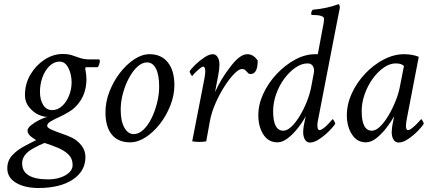

<svg xmlns="http://www.w3.org/2000/svg" viewBox="-20 -689 2096 936"><path d="M168 227.5Q100.6 227.5 58.1 202.1Q15.6 176.8 15.6 131.8Q15.6 94.7 38.6 69.3Q61.5 43.9 94.7 25.9Q127.9 7.8 156.2 -5.9L138.7 -17.6Q114.3 -33.2 114.3 -52.7Q114.3 -64.5 130.9 -78.1Q147.5 -91.8 170.4 -103.5Q193.4 -115.2 211.9 -119.1Q192.4 -119.1 169.9 -128.9Q145.5 -138.7 123.5 -164.6Q101.6 -190.4 101.6 -225.6Q101.6 -280.3 128.4 -325.7Q155.3 -371.1 197.3 -398.4Q239.3 -425.8 286.1 -425.8Q312.5 -425.8 331.5 -419.4Q350.6 -413.1 370.6 -406.2Q390.6 -399.4 418.9 -399.4H460.9Q466.8 -399.4 466.8 -391.6Q466.8 -384.8 463.4 -375Q460 -365.2 456.1 -361.3H401.4Q395.5 -361.3 395.5 -355.5Q401.4 -320.3 401.4 -304.7Q401.4 -248 377 -206.1Q352.5 -164.1 312.5 -141.6Q290 -127.9 266.1 -117.2Q242.2 -106.4 226.1 -96.7Q210 -86.9 210 -75.2Q210 -66.4 231.9 -56.6Q253.9 -46.9 282.7 -37.1Q311.5 -27.3 331.1 -17.6Q358.4 -3.9 377.4 20.5Q396.5 44.9 396.5 76.2Q396.5 145.5 334.5 186.5Q272.5 227.5 168 227.5ZM234.4 -152.3Q261.7 -152.3 283.2 -172.4Q304.7 -192.4 316.9 -223.6Q329.1 -254.9 329.1 -287.1Q329.1 -326.2 313.5 -357.4Q297.9 -388.7 270.5 -388.7Q243.2 -388.7 221.2 -367.2Q199.2 -345.7 187 -312Q174.8 -278.3 174.8 -241.2Q174.8 -203.1 190.4 -177.7Q206.1 -152.3 234.4 -152.3ZM215.8 185.5Q263.7 185.5 298.8 165.5Q334 145.5 334 115.2Q334 84 314 64.5Q293.9 44.9 262.7 31.7Q231.4 18.6 197.3 7.8Q178.7 15.6 170.4 19.5Q162.1 23.4 142.6 34.2Q87.9 63.5 87.9 107.4Q87.9 185.5 215.8 185.5Z M614.3 4.9Q555.7 4.9 524.9 -33.2Q494.1 -71.3 494.1 -141.6Q494.1 -192.4 513.7 -242.7Q533.2 -293 564.9 -334Q596.7 -375 634.3 -399.9Q671.9 -424.8 709 -424.8Q766.6 -424.8 798.3 -384.8Q830.1 -344.7 830.1 -274.4Q830.1 -224.6 810.5 -174.8Q791 -125 759.3 -84.5Q727.5 -43.9 689.5 -19.5Q651.4 4.9 614.3 4.9ZM631.8 -35.2Q656.2 -35.2 678.7 -56.2Q701.2 -77.1 718.3 -111.8Q735.4 -146.5 745.6 -187Q755.9 -227.5 755.9 -266.6Q755.9 -324.2 740.2 -354.5Q724.6 -384.8 697.3 -384.8Q672.9 -384.8 649.9 -363.8Q627 -342.8 608.4 -308.1Q589.8 -273.4 579.1 -232.9Q568.4 -192.4 568.4 -154.3Q568.4 -97.7 586.4 -66.4Q604.5 -35.2 631.8 -35.2Z M953.1 2.9Q934.6 2.9 917 0L975.6 -300.8Q982.4 -335.9 980 -350.1Q977.5 -364.3 970.7 -364.3Q966.8 -364.3 960.4 -359.9Q954.1 -355.5 946.3 -348.6Q933.6 -337.9 925.3 -328.1Q917 -318.4 917 -318.4Q915 -318.4 909.7 -327.6Q904.3 -336.9 904.3 -340.8Q912.1 -354.5 932.6 -374Q953.1 -393.6 976.6 -409.2Q1000 -424.8 1016.6 -424.8Q1032.2 -424.8 1041 -410.6Q1049.8 -396.5 1049.8 -374Q1049.8 -353.5 1043.9 -322.3L1028.3 -240.2Q1041 -268.6 1059.1 -299.3Q1077.1 -330.1 1101.6 -361.3Q1148.4 -424.8 1185.5 -424.8Q1215.8 -424.8 1236.3 -393.6Q1236.3 -328.1 1201.2 -328.1Q1193.4 -328.1 1188 -334.5Q1182.6 -340.8 1176.3 -346.7Q1169.9 -352.5 1159.2 -352.5Q1144.5 -352.5 1121.6 -329.1Q1098.6 -305.7 1074.2 -267.6Q1049.8 -229.5 1030.8 -186Q1011.7 -142.6 1003.9 -102.5L985.4 0Q969.7 2.9 953.1 2.9Z M1491.2 5.9Q1475.6 5.9 1466.8 -8.3Q1458 -22.5 1458 -44.9Q1458 -56.6 1460.4 -72.8Q1462.9 -88.9 1466.3 -103Q1469.7 -117.2 1470.7 -123Q1455.1 -93.8 1431.6 -64Q1408.2 -34.2 1382.3 -14.6Q1356.4 4.9 1333 4.9Q1288.1 4.9 1263.7 -33.7Q1239.3 -72.3 1239.3 -127Q1239.3 -179.7 1263.7 -232.4Q1288.1 -285.2 1329.1 -328.6Q1370.1 -372.1 1418.9 -398.4Q1467.8 -424.8 1516.6 -424.8H1529.3L1556.6 -570.3Q1559.6 -584 1559.6 -597.7Q1559.6 -616.2 1500 -616.2Q1497.1 -616.2 1497.1 -622.1Q1497.1 -633.8 1504.9 -641.6Q1574.2 -647.5 1630.9 -668.9Q1636.7 -665 1636.7 -650.4L1622.1 -577.1L1530.3 -103.5Q1527.3 -91.8 1527.3 -79.1Q1527.3 -54.7 1537.1 -54.7Q1544.9 -54.7 1556.2 -63Q1567.4 -71.3 1578.1 -82.5Q1588.9 -93.8 1594.7 -100.6L1601.6 -108.4Q1603.5 -108.4 1608.9 -99.1Q1614.3 -89.8 1614.3 -85.9Q1606.4 -72.3 1584.5 -50.3Q1562.5 -28.3 1537.1 -11.2Q1511.7 5.9 1491.2 5.9ZM1361.3 -51.8Q1379.9 -51.8 1400.9 -71.8Q1421.9 -91.8 1441.4 -124Q1460.9 -156.2 1476.1 -194.3Q1491.2 -232.4 1498 -269.5L1509.8 -333Q1513.7 -351.6 1505.9 -365.7Q1498 -379.9 1479.5 -379.9Q1450.2 -379.9 1420.4 -359.4Q1390.6 -338.9 1365.7 -305.2Q1340.8 -271.5 1326.2 -230Q1311.5 -188.5 1311.5 -146.5Q1311.5 -51.8 1361.3 -51.8Z M1922.9 5.9Q1907.2 5.9 1898.4 -8.3Q1889.6 -22.5 1889.6 -44.9Q1889.6 -52.7 1891.1 -65.9Q1892.6 -79.1 1896.5 -96.7L1901.4 -122.1Q1888.7 -98.6 1866.2 -68.8Q1843.8 -39.1 1816.9 -17.1Q1790 4.9 1763.7 4.9Q1720.7 4.9 1695.8 -33.7Q1670.9 -72.3 1670.9 -127Q1670.9 -181.6 1695.3 -234.4Q1719.7 -287.1 1760.3 -330.1Q1800.8 -373 1850.6 -398.9Q1900.4 -424.8 1950.2 -424.8Q1989.3 -424.8 2021.5 -412.1L1964.8 -118.2Q1961.9 -101.6 1960.4 -93.3Q1959 -85 1959 -76.2Q1959 -54.7 1968.8 -54.7Q1976.6 -54.7 1987.8 -63.5Q1999 -72.3 2010.3 -83.5Q2021.5 -94.7 2027.3 -101.6L2033.2 -108.4Q2035.2 -108.4 2040.5 -99.1Q2045.9 -89.8 2045.9 -85.9Q2038.1 -72.3 2016.6 -50.3Q1995.1 -28.3 1969.7 -11.2Q1944.3 5.9 1922.9 5.9ZM1793 -51.8Q1811.5 -51.8 1832 -71.3Q1852.5 -90.8 1872.1 -123Q1891.6 -155.3 1907.2 -193.4Q1922.9 -231.4 1929.7 -267.6L1949.2 -367.2Q1937.5 -379.9 1909.2 -379.9Q1879.9 -379.9 1850.6 -359.4Q1821.3 -338.9 1796.9 -305.2Q1772.5 -271.5 1757.8 -230Q1743.2 -188.5 1743.2 -147.5Q1743.2 -51.8 1793 -51.8Z"/></svg>

Font: Crimson Text
Style: Italic
Weight: 400
Italic angle: -11°
Designer: Sebastian Kosch
Foundry: Sebastian Kosch
Version: Version 1.100; ttfautohint (v1.8.4)